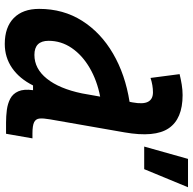

<svg xmlns="http://www.w3.org/2000/svg" viewBox="-22 -784 816 813"><g transform="rotate(90 386.5 -378.0)"><path d="M166.5 10.3Q95.7 10.3 56.9 -27.8Q18.1 -65.9 18.1 -135.3Q18.1 -237.3 68.4 -316.9Q118.7 -396.5 207.5 -448.2Q296.4 -500 411.6 -518.1L414.1 -530.8Q422.4 -575.7 411.4 -596.4Q400.4 -617.2 371.6 -617.2Q341.8 -617.2 310.5 -606.9L294.4 -730Q316.4 -735.4 338.6 -739Q360.8 -742.7 383.3 -742.7Q483.9 -742.7 523.7 -683.8Q563.5 -625 541 -496.6L485.8 -180.7Q481 -153.3 482.4 -137.2Q483.9 -121.1 498 -114Q512.2 -106.9 545.9 -106.9H566.4L546.9 4.9H499Q472.2 4.9 445.8 1.5Q419.4 -2 398.4 -12.9Q377.4 -23.9 367.2 -47.1Q356.9 -70.3 362.3 -109.4H342.3Q313.5 -51.8 268.6 -20.8Q223.6 10.3 166.5 10.3ZM376 -316.9 389.6 -393.6Q321.3 -380.4 267.8 -349.1Q214.4 -317.9 183.8 -273.2Q153.3 -228.5 153.3 -175.3Q153.3 -115.2 212.9 -115.2Q271.5 -115.2 313.7 -168Q356 -220.7 376 -316.9ZM601.1 -580.1 653.3 -765.6H773.4L696.8 -580.1Z"/></g></svg>

Font: Cascadia Mono
Style: Bold Italic
Weight: 700
Italic angle: -10°
Monospace: yes
Designer: Aaron Bell
Foundry: Saja Typeworks
Version: Version 2404.023; ttfautohint (v1.8.4)